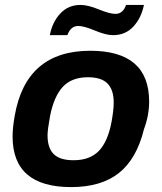

<svg xmlns="http://www.w3.org/2000/svg" viewBox="-20 -743 653 775"><path d="M181.2 -601.1Q190.9 -653.3 223.1 -688.2Q255.4 -723.1 305.2 -723.1Q334.5 -723.1 378.7 -705.1Q422.9 -687 445.8 -687Q476.6 -687 488.8 -723.1H561Q550.3 -670.4 518.3 -635.7Q486.3 -601.1 436 -601.1Q407.7 -601.1 363.3 -619.6Q318.8 -638.2 295.9 -638.2Q265.1 -638.2 252 -601.1ZM267.1 12.2Q30.8 12.2 30.8 -191.9Q30.8 -226.6 39.1 -273.9Q84 -538.1 344.2 -538.1Q582 -538.1 582 -333Q582 -277.3 561 -221.2Q531.7 -101.6 460 -44.7Q388.2 12.2 267.1 12.2ZM276.9 -96.2Q342.8 -96.2 379.2 -134Q415.5 -171.9 430.2 -251Q439 -299.3 439 -329.1Q439 -380.4 414.1 -405.8Q389.2 -431.2 335 -431.2Q269.5 -431.2 233.6 -392.6Q197.8 -354 182.1 -274.9Q171.9 -218.8 171.9 -196.8Q171.9 -145.5 197 -120.8Q222.2 -96.2 276.9 -96.2Z"/></svg>

Font: Archivo
Style: Bold Italic
Weight: 700
Italic angle: -10°
Designer: Hector Gatti
Foundry: Omnibus-Type
Version: Version 2.001